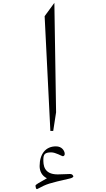

<svg xmlns="http://www.w3.org/2000/svg" viewBox="-20 -875 740 1342"><path d="M332 40H352L372 -90L360 -855L292 -762ZM241 446C310 409 319 407 471 372C483 369 496 362 492 355L490 352C483 337 462 342 446 342C425 342 396 344 383 344C283 344 283 273 283 241C283 204 293 190 338 190C369 190 413 217 419 217C426 217 435 210 432 195C429 178 413 148 371 148C299 148 257 201 257 286C257 322 273 354 308 371L247 406C235 413 228 419 228 423C228 430 231 437 232 442C234 446 237 448 241 446Z"/></svg>

Font: Kawkab Mono Light
Style: Regular
Weight: 300
Monospace: yes
Designer: Abdullah Arif
Foundry: Abdullah Arif
Version: Version 1.000;PS 000.500;hotconv 1.0.88;makeotf.lib2.5.64775